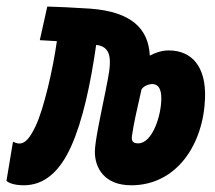

<svg xmlns="http://www.w3.org/2000/svg" viewBox="-41 -547 647 577"><path d="M353.5 9.8C489.7 9.8 570.3 -112.8 575.2 -252C578.6 -346.7 535.6 -395.5 465.8 -395.5C444.3 -395.5 423.8 -387.7 409.2 -379.9C405.3 -460 355 -511.7 230.5 -521C189.9 -523.9 115.2 -527.3 101.1 -527.3L78.6 -426.3C97.7 -425.3 114.3 -424.3 129.9 -423.3C118.2 -338.4 90.3 -219.2 66.4 -168.9C48.3 -130.4 33.7 -115.7 17.6 -115.7C9.8 -115.7 2.9 -118.7 -2 -121.1L-21.5 -3.9C-18.6 0.5 -2 9.8 30.3 9.8C90.3 9.8 137.7 -28.8 172.9 -107.4C208 -185.5 231.4 -295.9 248 -412.1C302.7 -406.2 292 -351.6 277.8 -282.2C277.8 -281.2 277.3 -279.8 277.3 -278.8C261.7 -202.1 244.1 -121.6 244.1 -90.8C244.1 -42.5 272.5 9.8 353.5 9.8ZM384.3 -278.3C390.6 -288.6 405.8 -294.4 417 -294.4C435.1 -294.4 443.8 -278.8 443.8 -251.5C443.8 -198.7 416.5 -116.2 374.5 -116.2C358.4 -116.2 353.5 -123 355.5 -138.2C360.4 -174.3 371.1 -220.2 384.3 -278.3Z"/></svg>

Font: Cascadia Mono PL
Style: Bold Italic
Weight: 700
Italic angle: -10°
Monospace: yes
Designer: Aaron Bell
Foundry: Saja Typeworks
Version: Version 2404.023